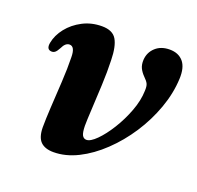

<svg xmlns="http://www.w3.org/2000/svg" viewBox="-93 -574 704 685"><g transform="rotate(20 259.0 -231.0)"><path d="M109.5 -58Q109.5 -87 112.2 -134.8Q115 -182.5 118 -234.2Q121 -286 120 -327Q120 -368.5 99 -368.5Q83 -368.5 72.5 -345.5Q65.5 -332.5 60 -327.8Q54.5 -323 47 -323Q26 -323.5 31 -350.5Q36.5 -380.5 58 -407.8Q79.5 -435 112.5 -452.2Q145.5 -469.5 185.5 -469.5Q226 -469.5 241 -444.2Q256 -419 257 -366.5Q258.5 -323.5 256.2 -272.5Q254 -221.5 251.5 -178Q249 -134.5 249 -114.5Q249.5 -89 255 -79.2Q260.5 -69.5 271 -69.5Q286 -69.5 308.5 -92Q331 -114.5 353.2 -150.2Q375.5 -186 391 -227Q406.5 -268 407.5 -305Q408.5 -322.5 404.5 -331.2Q400.5 -340 388 -352Q376.5 -363.5 370.2 -376.5Q364 -389.5 365 -408Q367 -436.5 387.5 -455.2Q408 -474 441 -474Q474.5 -474 492.8 -452.5Q511 -431 509 -387.5Q506.5 -331.5 486 -274.5Q465.5 -217.5 432 -166.2Q398.5 -115 356.2 -74.8Q314 -34.5 267.5 -11.2Q221 12 175.5 12Q143 12 126.5 -4.2Q110 -20.5 109.5 -58Z"/></g></svg>

Font: Fraunces 9pt SemiBold
Style: Italic
Weight: 600
Italic angle: -16°
Version: Version 1.000;[b76b70a41]